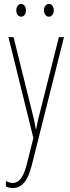

<svg xmlns="http://www.w3.org/2000/svg" viewBox="-20 -716 356 978"><path d="M63 -663C63 -646 72 -631 88 -631C102 -631 112 -644 112 -663C112 -682 102 -696 88 -696C72 -696 63 -680 63 -663ZM204 -664C204 -646 214 -631 229 -631C244 -631 254 -645 254 -664C254 -683 243 -696 229 -696C214 -696 204 -681 204 -664ZM23 -527 150 -13 116 122C97 198 70 216 45 216C34 216 20 212 10 206V234C22 239 32 242 45 242C87 242 120 213 142 125L306 -527H280L183 -142C177 -120 172 -99 164 -59H162C159 -73 161 -76 145 -140L49 -527Z"/></svg>

Font: Noto Sans Armenian ExtraCondensed Thin
Style: Regular
Weight: 100
Width: 2
Designer: Monotype Design Team
Foundry: Monotype Imaging Inc.
Version: Version 2.008